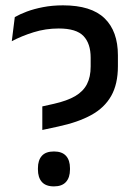

<svg xmlns="http://www.w3.org/2000/svg" viewBox="-20 -670 491 701"><path d="M134.5 -195.5V-281.5L177 -291Q225.5 -302 254.8 -319.2Q284 -336.5 297.5 -362.8Q311 -389 311 -427V-459.5Q311 -511 284.8 -538.5Q258.5 -566 194.5 -566Q146.5 -566 102.5 -552.2Q58.5 -538.5 23 -519.5L34 -607.5Q52 -618 78 -627.8Q104 -637.5 137.5 -644Q171 -650.5 210 -650.5Q313 -650.5 361.8 -603.2Q410.5 -556 410.5 -468V-428.5Q410.5 -363 386 -319.8Q361.5 -276.5 313.2 -250Q265 -223.5 192.5 -208ZM177 10.5Q147 10.5 132.8 -5.8Q118.5 -22 118.5 -51V-56Q118.5 -85 132.8 -101Q147 -117 177 -117Q206.5 -117 221 -101Q235.5 -85 235.5 -56V-51Q235.5 -22 221 -5.8Q206.5 10.5 177 10.5Z"/></svg>

Font: Anek Telugu Medium Medium
Style: Regular
Weight: 500
Version: Version 1.003